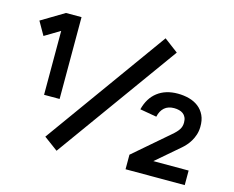

<svg xmlns="http://www.w3.org/2000/svg" viewBox="-101 -874 1242 1020"><g transform="rotate(15 520.0 -363.5)"><path d="M285.5 0 208.5 -57 690.5 -727 767.5 -669ZM144.5 -270V-621.5L60.5 -571L18.5 -644.5L144.5 -720H230V-270ZM665 0V-80L855 -244Q867.5 -254.5 876.2 -263.8Q885 -273 890.5 -281.8Q896 -290.5 898.5 -299.8Q901 -309 901 -320Q901 -336.5 895.5 -348.2Q890 -360 880.5 -367Q871 -374 858.2 -377.2Q845.5 -380.5 831 -380.5Q798 -380.5 777.8 -362.8Q757.5 -345 750.5 -312L658.5 -328Q674.5 -392 718.8 -426Q763 -460 830 -460Q863 -460 892.5 -452Q922 -444 944 -427Q966 -410 978.8 -383.2Q991.5 -356.5 990.5 -319Q990 -296 983.5 -276.2Q977 -256.5 967.2 -240.2Q957.5 -224 946.2 -211.5Q935 -199 925 -190.5L796.5 -80H990.5V0Z"/></g></svg>

Font: Vela Sans ExtBd
Style: Regular
Weight: 800
Designer: Principal design: Mikhail Sharanda - project Manrope.
Design modification: Ravid Balaliev
Foundry: Mikhail Sharanda
Version: Version 1.001